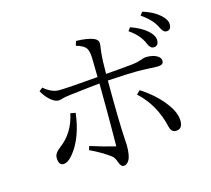

<svg xmlns="http://www.w3.org/2000/svg" viewBox="-116 -964 1232 1119"><g transform="rotate(-15 500.0 -404.0)"><path d="M740.7 -754.9Q805.7 -732.4 842.3 -698.7Q874 -669.9 874 -641.1Q874 -606 843.8 -606Q823.2 -606 811 -637.2Q787.6 -693.4 726.1 -734.9ZM833 -824.2Q896.5 -804.7 935.5 -770Q968.8 -740.2 968.8 -711.9Q968.8 -676.8 939.9 -676.8Q920.9 -676.8 905.8 -710Q883.3 -759.3 817.9 -804.2ZM274.9 -360.8 305.7 -355Q288.6 -210.4 219.7 -124Q188 -85 160.6 -85Q130.9 -85 130.9 -130.9Q130.9 -158.2 166 -184.1Q252 -247.6 274.9 -360.8ZM699.7 -386.2Q790.5 -328.1 843.8 -253.9Q883.8 -198.7 883.8 -151.9Q883.8 -102.1 842.8 -102.1Q815.9 -102.1 807.6 -137.2Q775.9 -276.4 678.7 -365.2ZM482.9 -523.4Q482.9 -573.2 481 -639.2Q479.5 -676.8 469.7 -695.3Q455.1 -719.7 407.7 -732.4L416 -759.3Q482.9 -757.8 520 -743.2Q546.9 -732.4 546.9 -709Q546.9 -695.8 543.9 -682.1L541 -659.2Q535.6 -607.4 535.6 -528.3Q634.3 -535.6 702.1 -543Q729.5 -545.9 754.9 -555.2Q773.9 -563 786.1 -563Q830.1 -563 853.5 -547.4Q873 -535.2 873 -516.1Q873 -492.2 836.9 -492.2Q809.1 -492.2 785.2 -494.1Q752 -496.1 710 -496.1Q660.2 -496.1 535.6 -488.3Q535.6 -240.7 543 -129.9Q544.9 -107.9 544.9 -93.8Q544.9 -32.2 529.8 -6.8Q516.1 16.1 496.1 16.1Q480 16.1 469.7 -14.2Q459.5 -43.5 445.8 -53.7Q398.9 -89.4 324.7 -125L332 -147.9Q415.5 -121.1 483.9 -105Q484.9 -170.9 484.9 -252V-316.9Q484.9 -389.2 483.9 -484.4Q387.2 -474.6 296.9 -463.4Q267.6 -460 252 -455.1Q238.8 -450.2 229 -450.2Q206.1 -450.2 178.7 -474.6Q153.8 -496.6 134.8 -531.2L155.8 -547.4Q201.7 -507.3 247.1 -507.3Q294.9 -507.3 482.9 -523.4Z"/></g></svg>

Font: I.Ming
Style: Regular
Weight: 400
Designer: Ichiten Fonts Project
Version: Version 6.11; Dec 27, 2019